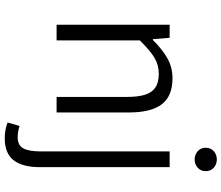

<svg xmlns="http://www.w3.org/2000/svg" viewBox="-83 -642 947 821"><g transform="rotate(90 390.5 -231.5)"><path d="M141.6 -483.4 147.5 -411.6H150.9Q190.9 -452.1 229.5 -473.9Q268.1 -495.6 314.5 -495.6Q391.1 -495.6 426 -449.7Q460.9 -403.8 460.9 -309.6V0H394.5V-300.3Q394.5 -349.1 384.8 -378.9Q375 -408.7 353.5 -422.9Q332 -437 295.4 -437Q257.8 -437 226.6 -418.2Q195.3 -399.4 152.8 -356V0H85.9V-483.4ZM662.1 -685.1Q683.1 -685.1 697.5 -671.9Q711.9 -658.7 711.9 -637.2Q711.9 -616.7 697.3 -603.5Q682.6 -590.3 662.1 -590.3Q641.1 -590.3 626.5 -603.5Q611.8 -616.7 611.8 -637.2Q611.8 -658.7 626.2 -671.9Q640.6 -685.1 662.1 -685.1ZM694.8 -483.4V70.8Q694.8 145.5 665.3 183.6Q635.7 221.7 571.8 221.7Q534.7 221.7 503.9 209.5L518.6 158.2Q543.5 166.5 565.9 166.5Q601.6 166.5 614.5 142.3Q627.4 118.2 627.4 69.3V-483.4Z"/></g></svg>

Font: Varta
Style: Light
Weight: 300
Designer: Joana Correia, Viktoriya Grabowska, Eben Sorkin
Foundry: Sorkin Type
Version: Version 1.002; ttfautohint (v1.3) -l 8 -r 24 -G 200 -x 12 -H